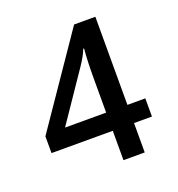

<svg xmlns="http://www.w3.org/2000/svg" viewBox="-96 -566 597 645"><g transform="rotate(-20 202.0 -243.5)"><path d="M378 -106H314V-1H238V-106H19V-166L238 -486H314V-171H378ZM238 -171V-292Q238 -324 239 -351Q240 -378 242 -399H239Q231 -377 210 -346L91 -171Z"/></g></svg>

Font: Shorif Bongobondhu UNICODE
Style: Bold
Weight: 700
Designer: Shorif Uddin Shishir, Shorif art & Design, e-mail : shorifart@gmail.com, facebook : Shorif2001
Foundry: Lipighor Font Foundry
Version: Designed By Shorif Uddin Shishir | Build By Niladri